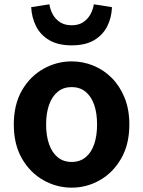

<svg xmlns="http://www.w3.org/2000/svg" viewBox="-20 -859 666 893"><path d="M313.3 13.8Q243.3 13.8 181.6 -21.1Q119.9 -55.9 82 -121.7Q44.2 -187.5 44.2 -279.9Q44.2 -372.8 82 -438.4Q119.9 -503.9 181.6 -538.7Q243.3 -573.5 313.3 -573.5Q365.7 -573.5 414.1 -553.9Q462.4 -534.2 500 -496.4Q537.6 -458.5 559.6 -404.2Q581.6 -349.8 581.6 -279.9Q581.6 -187.5 543.6 -121.7Q505.7 -55.9 444.5 -21.1Q383.3 13.8 313.3 13.8ZM313.3 -105.8Q351.3 -105.8 377.9 -127.3Q404.5 -148.9 418 -188.2Q431.5 -227.4 431.5 -279.9Q431.5 -332.7 418 -371.7Q404.5 -410.7 377.9 -432.3Q351.3 -454 313.3 -454Q275.2 -454 248.7 -432.3Q222.1 -410.7 208.3 -371.7Q194.5 -332.7 194.5 -279.9Q194.5 -227.4 208.3 -188.2Q222.1 -148.9 248.7 -127.3Q275.2 -105.8 313.3 -105.8ZM313.3 -648.1Q249.7 -648.1 208.7 -672.5Q167.7 -696.9 147.6 -737.2Q127.6 -777.4 125 -825.7L209.6 -839Q213.6 -813.3 226 -791.2Q238.3 -769.2 260 -755.3Q281.6 -741.5 313.3 -741.5Q344.9 -741.5 366.2 -755.3Q387.4 -769.2 399.9 -791.2Q412.4 -813.3 416.4 -839L500.8 -825.7Q499.1 -777.4 479 -737.2Q458.9 -696.9 418.4 -672.5Q377.9 -648.1 313.3 -648.1Z"/></svg>

Font: Noto Sans KR Thin
Style: Regular
Weight: 100
Designer: Ryoko NISHIZUKA 西塚涼子 (kana, bopomofo & ideographs); Paul D. Hunt (Latin, Greek & Cyrillic); Sandoll Communications 산돌커뮤니
Foundry: Adobe
Version: Version 2.004-H2;hotconv 1.0.118;makeotfexe 2.5.65603